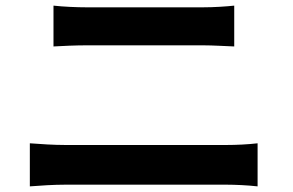

<svg xmlns="http://www.w3.org/2000/svg" viewBox="-20 -699 1040 682"><path d="M170 -679V-534C204 -536 250 -538 288 -538H701C736 -538 783 -535 812 -534V-679C784 -676 741 -673 701 -673H287C253 -673 206 -675 170 -679ZM86 -190V-37C123 -40 172 -43 211 -43H785C815 -43 860 -41 895 -37V-190C861 -186 819 -184 785 -184H211C172 -184 125 -187 86 -190Z"/></svg>

Font: Source Han Sans CN
Style: Bold
Weight: 700
Designer: Ryoko NISHIZUKA 西塚涼子 (kana, bopomofo & ideographs); Paul D. Hunt (Latin, Greek & Cyrillic); Sandoll Communications 산돌커뮤니
Foundry: Adobe
Version: Version 2.001;hotconv 1.0.107;makeotfexe 2.5.65593